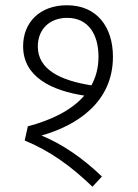

<svg xmlns="http://www.w3.org/2000/svg" viewBox="-20 -702 524 731"><path d="M410 -486C410 -598 350 -682 235 -682C132 -682 68 -617 68 -526C68 -408 178 -357 301 -338C250 -279 169 -243 86 -221L74 -167C169 -128 249 -71 332 9L368 -30C295 -100 218 -153 138 -186C272 -224 410 -312 410 -486ZM124 -525C124 -590 168 -634 236 -634C317 -634 355 -570 355 -486C355 -444 345 -408 328 -377C208 -396 124 -438 124 -525Z"/></svg>

Font: FiraGO Light
Style: Regular
Weight: 300
Designer: bBox Type
Foundry: bBox Type GmbH
Version: Version 1.001;PS 001.001;hotconv 1.0.88;makeotf.lib2.5.64775